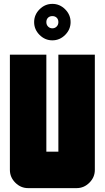

<svg xmlns="http://www.w3.org/2000/svg" viewBox="-20 -970 540 990"><path d="M184 -922Q212 -950 250 -950Q288 -950 316 -922Q344 -894 344 -856Q344 -818 316 -790Q288 -762 250 -762Q212 -762 184 -790Q156 -818 156 -856Q156 -894 184 -922ZM272.5 -878.5Q264 -887 250 -887Q236 -887 227.5 -878.5Q219 -870 219 -856Q219 -842 228 -833Q237 -824 250 -824Q263 -824 272 -833Q281 -842 281 -856Q281 -870 272.5 -878.5ZM469 -94Q469 -56 441 -28Q413 0 375 0H125Q87 0 59 -28Q31 -56 31 -94V-688H219V-188H281V-688H469Z"/></svg>

Font: CostaRica
Style: Normal
Weight: 900
Version: Version 1.3